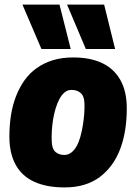

<svg xmlns="http://www.w3.org/2000/svg" viewBox="-20 -809 598 839"><path d="M262 10Q184 10 130 -14.5Q76 -39 48.5 -89Q21 -139 21 -212Q21 -261 28 -305.5Q35 -350 50 -388.5Q65 -427 87 -458Q109 -489 140.5 -511.5Q172 -534 211.5 -546Q251 -558 300 -558Q374 -558 426 -533.5Q478 -509 506 -459.5Q534 -410 534 -335Q534 -286 527 -241.5Q520 -197 505.5 -158.5Q491 -120 468.5 -89Q446 -58 416 -35.5Q386 -13 347.5 -1.5Q309 10 262 10ZM264 -132Q280 -133 293 -143.5Q306 -154 315.5 -171.5Q325 -189 331.5 -212.5Q338 -236 342 -261Q346 -286 348 -311Q350 -336 349 -358Q348 -390 331.5 -403.5Q315 -417 291 -416Q275 -416 262 -405Q249 -394 239.5 -376Q230 -358 223 -335Q216 -312 212 -287Q208 -262 206.5 -237.5Q205 -213 206 -192Q207 -158 223 -144.5Q239 -131 264 -132ZM161 -595 78 -789H240L289 -595ZM355 -595 273 -789H435L483 -595Z"/></svg>

Font: Georama ExtraCondensed Thin ExtraBold
Style: Italic
Weight: 800
Italic angle: -9°
Version: Version 1.001